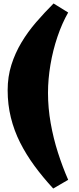

<svg xmlns="http://www.w3.org/2000/svg" viewBox="-20 -859 452 1104"><path d="M286 225Q226 160 178 94.5Q130 29 95.5 -39.5Q61 -108 42.5 -183Q24 -258 24 -340Q24 -418 45.5 -486Q67 -554 103.5 -615Q140 -676 188 -731.5Q236 -787 288 -839L372 -787Q337 -726 310.5 -648Q284 -570 270 -486.5Q256 -403 256 -325Q256 -238 271.5 -150.5Q287 -63 313.5 19.5Q340 102 372 175Z"/></svg>

Font: Literata Variable Black
Style: Regular
Weight: 900
Designer: Latin by Veronika Burian and Jose Scaglione. Greek by Irene Vlachou. Cyrillic by Vera Evstafieva.
Foundry: TypeTogether
Version: Version 3.021